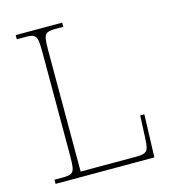

<svg xmlns="http://www.w3.org/2000/svg" viewBox="-107 -802 797 890"><g transform="rotate(-15 291.5 -357.0)"><path d="M50 0V-20H93Q118 -20 130 -26Q142 -32 145.5 -51Q149 -70 149 -108V-606Q149 -645 145.5 -663.5Q142 -682 130 -688Q118 -694 93 -694H50V-714H273V-694H233Q208 -694 196 -688Q184 -682 180.5 -663.5Q177 -645 177 -606V-25H446Q472 -25 484.5 -31Q497 -37 501 -52Q505 -67 506 -94L511 -205H531L524 0Z"/></g></svg>

Font: Noto Serif Gujarati Thin
Style: Regular
Weight: 250
Version: Version 2.102